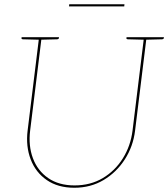

<svg xmlns="http://www.w3.org/2000/svg" viewBox="-20 -875 792 904"><path d="M330 9Q253 9 200.5 -27Q148 -63 124.5 -124.5Q101 -186 110 -260L164 -700H176L122 -261Q113 -189 135 -130Q157 -71 207 -36.5Q257 -2 331 -2Q406 -2 464 -36.5Q522 -71 558.5 -129.5Q595 -188 604 -260L658 -700H670L616 -260Q607 -186 568 -125Q529 -64 468 -27.5Q407 9 330 9ZM167 -700 164 -688 88 -690Q85 -690 83 -691.5Q81 -693 81 -695L82 -700ZM258 -700 257 -695Q257 -693 254.5 -691.5Q252 -690 250 -690L172 -688L173 -700ZM661 -700 658 -688 582 -690Q579 -690 577 -691.5Q575 -693 575 -695L576 -700ZM752 -700 751 -695Q751 -693 748.5 -691.5Q746 -690 744 -690L666 -688L667 -700ZM305 -845 306 -855H566L565 -845Z"/></svg>

Font: Aleo Thin
Style: Italic
Weight: 250
Italic angle: -7°
Designer: Alessio Laiso
Foundry: Alessio Laiso
Version: Version 2.001;gftools[0.9.29]